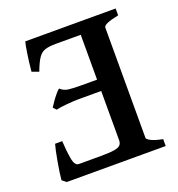

<svg xmlns="http://www.w3.org/2000/svg" viewBox="-115 -711 750 807"><g transform="rotate(-20 260.0 -307.5)"><path d="M47.9 0 29.3 -14.6Q30.3 -27.3 33.4 -48.8Q36.6 -70.3 40.8 -94.5Q44.9 -118.7 49.3 -138.7Q53.7 -158.7 56.6 -168H88.4Q90.8 -123 96.9 -88.4Q103 -53.7 121.1 -53.7H216.3Q258.3 -53.7 279.3 -57.1Q300.3 -60.5 307.4 -68.6Q314.5 -76.7 314.5 -89.4V-310.1H214.4Q191.9 -310.1 159.7 -307.1Q127.4 -304.2 111.8 -300.3L99.1 -314Q104.5 -323.2 114.3 -336.9Q124 -350.6 134.3 -363Q144.5 -375.5 151.4 -380.4Q166.5 -366.2 186.8 -363.5Q207 -360.8 248 -360.8H314.5V-561.5H203.1Q173.3 -561.5 155.3 -555.9Q137.2 -550.3 124.5 -531.7Q111.8 -513.2 97.7 -475.1L66.9 -486.3Q70.8 -528.3 76.4 -564.7Q82 -601.1 85.9 -615.2H490.2V-584.5Q421.9 -570.8 421.9 -554.7V-61Q421.9 -55.2 438.5 -46.4Q455.1 -37.6 490.2 -30.8V0Z"/></g></svg>

Font: David Libre Medium
Style: Regular
Weight: 500
Designer: Ismar David, J. Victor Gaultney, Annie Olsen and Meir Sadan
Foundry: Monotype Imaging Inc. & SIL International
Version: Version 1.100; ttfautohint (v1.8.4.7-5d5b)